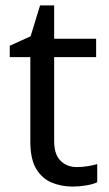

<svg xmlns="http://www.w3.org/2000/svg" viewBox="-20 -679 401 709"><path d="M264 -62Q284 -62 305 -65.5Q326 -69 339 -73V-6Q325 1 299 5.5Q273 10 249 10Q207 10 171.5 -4.5Q136 -19 114 -55Q92 -91 92 -156V-468H16V-510L93 -545L128 -659H180V-536H335V-468H180V-158Q180 -109 203.5 -85.5Q227 -62 264 -62Z"/></svg>

Font: Noto Sans Telugu
Style: Regular
Weight: 400
Designer: Jelle Bosma - Monotype Design Team
Foundry: Monotype Imaging Inc.
Version: Version 2.003